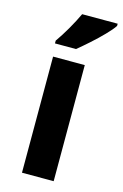

<svg xmlns="http://www.w3.org/2000/svg" viewBox="-118 -819 559 872"><g transform="rotate(15 161.5 -383.0)"><path d="M227.1 0H78.1V-545.9H227.1ZM70.8 -606V-619.1Q81.1 -633.3 92.8 -651.9Q104.5 -670.4 116 -690.2Q127.4 -710 137.7 -729.7Q147.9 -749.5 155.8 -766.1H322.8V-755.9Q317.4 -747.1 307.1 -735.1Q296.9 -723.1 283.7 -709.5Q270.5 -695.8 255.4 -681.4Q240.2 -667 224.9 -653.3Q209.5 -639.6 195.3 -627.4Q181.2 -615.2 169.9 -606Z"/></g></svg>

Font: Droid Sans
Style: Bold
Weight: 700
Foundry: Ascender Corporation
Version: Version 1.00 build 112